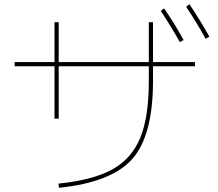

<svg xmlns="http://www.w3.org/2000/svg" viewBox="-20 -866 1040 916"><path d="M747 -814 763 -826Q812 -755 856 -675L838 -665Q798 -737 747 -814ZM868 -834 884 -846Q938 -764 979 -691L961 -681Q921 -754 868 -834ZM910 -570V-550H710V-480Q710 -220 611.5 -108Q513 4 261 30L259 10Q425 -7 517 -58.5Q609 -110 649.5 -209.5Q690 -309 690 -480V-550H260V-300H240V-550H50V-570H240V-760H260V-570H690V-760H710V-570Z"/></svg>

Font: Mplus 1p Thin
Style: Regular
Weight: 250
Version: Version 1.061